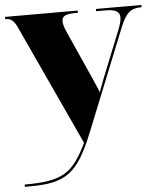

<svg xmlns="http://www.w3.org/2000/svg" viewBox="-57 -583 713 850"><g transform="rotate(-5 300.0 -157.5)"><path d="M19 211V221H40C203 221 255 183 327 4L509 -448C533 -507 555 -526 600 -526H603V-536H401V-526H442C486 -526 506 -516 506 -489C506 -476 501 -458 492 -435L418 -251C407 -224 397 -198 386 -167C373 -201 359 -230 346 -260L261 -450C253 -469 249 -483 249 -495C249 -518 267 -526 309 -526H320V-536H-3V-526H-1C23 -526 36 -515 51 -482L297 50C234 178 192 211 19 211Z"/></g></svg>

Font: Noto Serif Display Black
Style: Regular
Weight: 900
Designer: Monotype Design Team
Foundry: Monotype Imaging Inc.
Version: Version 2.009